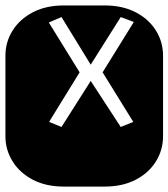

<svg xmlns="http://www.w3.org/2000/svg" viewBox="-22 -689 622 709"><path d="M213.9 0Q147.9 0 99.6 -25.1Q51.3 -50.3 24.7 -92.8Q-2 -135.3 -2 -186V-482.9Q-2 -534.2 24.7 -576.4Q51.3 -618.7 99.6 -643.8Q147.9 -668.9 213.9 -668.9H364.3Q430.2 -668.9 478.8 -643.8Q527.3 -618.7 553.7 -576.4Q580.1 -534.2 580.1 -482.9V-186Q580.1 -135.3 553.7 -92.8Q527.3 -50.3 478.8 -25.1Q430.2 0 364.3 0ZM205.1 -220.2 313 -390.1 423.8 -220.2 470.2 -238.8 356.9 -421.9 472.2 -607.9 423.8 -626 313 -450.2 205.1 -626 158.2 -606 272 -421.9 159.2 -238.8Z"/></svg>

Font: Monofett
Style: Regular
Weight: 400
Designer: Vernon Adams
Foundry: Vernon Adams
Version: Version 1.100; ttfautohint (v1.8.4.7-5d5b);gftools[0.9.28]